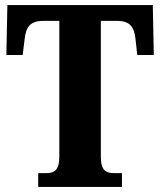

<svg xmlns="http://www.w3.org/2000/svg" viewBox="-20 -734 629 754"><path d="M130 0H459V-54H431C398 -54 376 -62 376 -118V-652H440C492 -652 507 -626 512 -582L519 -518H584L580 -714H9L5 -518H69L77 -582C82 -626 97 -652 150 -652H213V-119C213 -62 191 -54 158 -54H130Z"/></svg>

Font: Noto Serif Condensed ExtraBold
Style: Regular
Weight: 800
Width: 3
Designer: Monotype Design Team
Foundry: Monotype Imaging Inc.
Version: Version 2.013